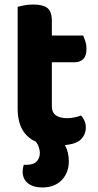

<svg xmlns="http://www.w3.org/2000/svg" viewBox="-20 -628 432 848"><path d="M209 -159Q209 -131 227 -118.5Q245 -106 277 -106Q292 -106 309 -109.5Q326 -113 338 -118Q347 -108 353 -95Q359 -82 359 -65Q359 -34 338 -13Q317 8 267 13Q284 44 284 84Q284 135 252.5 167.5Q221 200 166 200Q127 200 103.5 181.5Q80 163 80 129Q80 115 85 100H96Q128 100 142 85Q156 70 156 47Q156 36 151.5 22Q147 8 137 -3Q99 -20 78.5 -56Q58 -92 58 -149V-598Q69 -601 87 -604.5Q105 -608 126 -608Q170 -608 189.5 -592.5Q209 -577 209 -536V-471H347Q352 -461 357 -445.5Q362 -430 362 -413Q362 -381 347.5 -367Q333 -353 310 -353H209V-159Z"/></svg>

Font: Baloo Tammudu 2
Style: Bold
Weight: 700
Designer: Maithili Shingre, Omkar Shende and Ek Type
Foundry: Ek Type
Version: Version 1.640;hotconv 1.0.111;makeotfexe 2.5.65597; ttfautoh